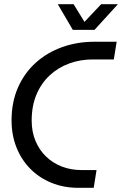

<svg xmlns="http://www.w3.org/2000/svg" viewBox="-20 -900 585 920"><path d="M355.8 0Q285 0 226.3 -24.1Q167.6 -48.2 125 -91.4Q82.4 -134.6 58.9 -193.7Q35.4 -252.8 35.4 -322.8Q35.4 -410.4 65.9 -480.1Q96.4 -549.8 150.9 -599Q205.4 -648.2 277.5 -674.1Q349.6 -700 432.8 -700H539L525.4 -615.2H424Q365.4 -615.2 312.6 -596.2Q259.8 -577.2 219 -539.7Q178.2 -502.2 155 -447.6Q131.8 -393 131.8 -322.2Q131.8 -268 150.3 -224.3Q168.8 -180.6 201.1 -149.5Q233.4 -118.4 276.6 -101.8Q319.8 -85.2 369.4 -85.2H442.6L429 0ZM328.8 -757 256.8 -880H332.6L384.8 -795.2L464.8 -880H545L433 -757Z"/></svg>

Font: MuseoModerno Thin
Style: Italic
Weight: 100
Italic angle: -9°
Designer: Pablo Cosgaya, Héctor Gatti, Marcela Romero, and the Authors of The MuseoModerno Project.
Foundry: Omnibus-Type Team
Version: Version 1.003